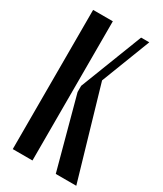

<svg xmlns="http://www.w3.org/2000/svg" viewBox="-179 -767 708 835"><g transform="rotate(30 175.5 -349.5)"><path d="M131 0H32V-699H131ZM152 -356V-387L273 -699H314L219 -453L351 0H248Z"/></g></svg>

Font: Moniqa ExtBd Cond Paragraph
Style: Regular
Weight: 800
Width: 3
Designer: Rajesh Rajput
Foundry: Rajesh Rajput
Version: Version 1.000